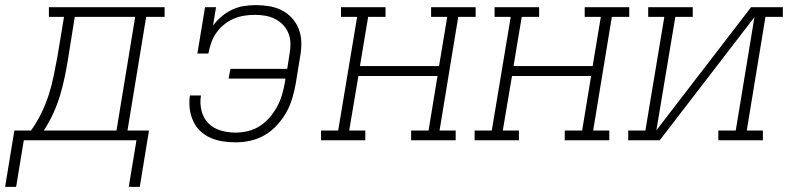

<svg xmlns="http://www.w3.org/2000/svg" viewBox="-69 -548 3089 750"><path d="M-6 182H-49L-13 -38H52Q75 -70 92.5 -106Q110 -142 121.5 -178Q133 -214 140.5 -251Q148 -288 155 -325L181 -482H122V-520H574V-482H502L429 -38H513L477 182H434L464 0H24ZM386 -38 459 -482H223L197 -319Q191 -282 183.5 -246Q176 -210 165.5 -175Q155 -140 139 -105Q123 -70 102 -38Z M851 8Q825 8 800 4Q775 0 752.5 -10Q730 -20 712.5 -37Q695 -54 685 -76.5Q675 -99 672 -124.5Q669 -150 673 -175H716Q711 -146 718 -116.5Q725 -87 744.5 -67Q764 -47 792.5 -38.5Q821 -30 851 -30Q875 -30 900 -36Q925 -42 946.5 -56Q968 -70 985 -90Q1002 -110 1014 -132.5Q1026 -155 1033 -179Q1040 -203 1044 -227L1046 -241H824L831 -279H1053L1062 -337Q1066 -358 1065.5 -379Q1065 -400 1057.5 -418.5Q1050 -437 1036.5 -451Q1023 -465 1005.5 -474Q988 -483 967.5 -486.5Q947 -490 926 -490Q905 -490 884 -486.5Q863 -483 843 -474.5Q823 -466 805.5 -451.5Q788 -437 775.5 -419Q763 -401 756 -380.5Q749 -360 745 -339H702L732 -520H775L763 -448Q778 -468 797 -484Q816 -500 838.5 -510.5Q861 -521 884.5 -524.5Q908 -528 932 -528Q958 -528 984 -523.5Q1010 -519 1032.5 -507.5Q1055 -496 1072 -477Q1089 -458 1098 -434.5Q1107 -411 1108 -384.5Q1109 -358 1104 -331L1086 -220Q1081 -192 1072.5 -163.5Q1064 -135 1049 -108.5Q1034 -82 1013 -59Q992 -36 965.5 -20.5Q939 -5 909.5 1.5Q880 8 851 8Z M1185 0V-38H1252L1326 -482H1263V-520H1437V-482H1369L1337 -290H1646L1678 -482H1615V-520H1789V-482H1721L1648 -38H1711V0H1537V-38H1605L1640 -251H1331L1295 -38H1358V0Z M1785 0V-38H1852L1926 -482H1863V-520H2037V-482H1969L1937 -290H2246L2278 -482H2215V-520H2389V-482H2321L2248 -38H2311V0H2137V-38H2205L2240 -251H1931L1895 -38H1958V0Z M2385 0V-38H2452L2526 -482H2463V-520H2637V-482H2569L2495 -39L2865 -520H2989V-482H2921L2848 -38H2911V0H2737V-38H2805L2878 -481L2508 0Z"/></svg>

Font: Iosevka Etoile XLtObl
Style: Regular
Weight: 200
Italic angle: -9°
Designer: Belleve Invis
Foundry: Belleve Invis
Version: Version 15.5.2; ttfautohint (v1.8.4)